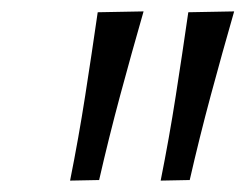

<svg xmlns="http://www.w3.org/2000/svg" viewBox="-20 -764 431 337"><path d="M103 -447Q118 -522 129.5 -595.8Q141 -669.5 151.5 -742.5L232 -744Q211 -671 191 -596.8Q171 -522.5 154 -448ZM262 -447Q277 -522 288.5 -595.8Q300 -669.5 310.5 -742.5L391 -744Q370 -671 350 -596.8Q330 -522.5 313 -448Z"/></svg>

Font: Commissioner Light
Style: Italic
Weight: 300
Italic angle: -12°
Designer: Kostas Bartsokas
Foundry: Kostas Bartsokas
Version: Version 1.000; ttfautohint (v1.8.3)